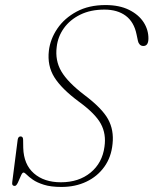

<svg xmlns="http://www.w3.org/2000/svg" viewBox="-20 -730 608 760"><path d="M223.5 10Q181 10 153.5 1.2Q126 -7.5 110 -18.8Q94 -30 85.8 -38.5Q77.5 -47 73 -47Q68 -47 62.5 -33.8Q57 -20.5 50.8 -7.2Q44.5 6 38.5 6Q26 6 28.5 -9.5L50 -177Q52 -190 61.5 -190Q71.5 -190 71.5 -176.5L72 -144.5Q74 -79 114.2 -43.8Q154.5 -8.5 221 -8.5Q292 -8.5 338.5 -46.8Q385 -85 393.5 -149Q401 -199.5 379.2 -239.8Q357.5 -280 293 -327Q224 -378 195.2 -424Q166.5 -470 173.5 -529.5Q179 -575.5 207 -616.8Q235 -658 283.2 -684Q331.5 -710 397.5 -710Q452.5 -710 490.8 -691Q529 -672 548.5 -641.8Q568 -611.5 567.5 -576.5Q567 -548 547.5 -548Q538.5 -548 533 -554Q527.5 -560 526 -568L520.5 -594Q510.5 -643 477.8 -667.5Q445 -692 393.5 -692Q338.5 -692 297.8 -672Q257 -652 233 -618.5Q209 -585 204.5 -544.5Q197.5 -490.5 222.8 -447.5Q248 -404.5 313.5 -354.5Q384 -301.5 407.8 -258.2Q431.5 -215 425.5 -160.5Q420.5 -108 393 -69.8Q365.5 -31.5 321.8 -10.8Q278 10 223.5 10Z"/></svg>

Font: Fraunces 72pt Soft Thin
Style: Italic
Weight: 100
Italic angle: -16°
Version: Version 1.000;[0bf87f6ff]